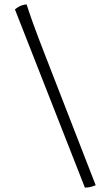

<svg xmlns="http://www.w3.org/2000/svg" viewBox="-20 -766 504 873"><path d="M366 87 48 -723Q54 -729 67.5 -736.5Q81 -744 101 -746Q110 -717 130 -661Q150 -605 186 -513L415 76Q409 79 396 83Q383 87 366 87Z"/></svg>

Font: Texturina 12pt ExtraLight
Style: Regular
Weight: 250
Designer: Guillermo Torres Carreño
Foundry: Omnibus-Type
Version: Version 1.002